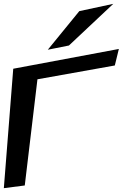

<svg xmlns="http://www.w3.org/2000/svg" viewBox="-52 -946 639 1000"><path d="M546 -605 567 -691 17 -588 -32 34 77 20 143 -533ZM538 -926 361 -888 197 -687 307 -709Z"/></svg>

Font: Gamestation Warped
Style: Italic
Weight: 400
Designer: Jonas Hecksher
Foundry: Jonas Hecksher, Playtypeª, e-types AS
Version: Version 1.003